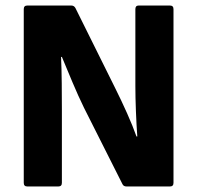

<svg xmlns="http://www.w3.org/2000/svg" viewBox="-20 -675 714 695"><path d="M79 0Q66 0 66 -13V-642Q66 -655 79 -655H238Q248 -655 253 -646L396 -358Q419 -312 440 -265Q461 -218 474 -181H477Q474 -221 472 -272.5Q470 -324 470 -364V-642Q470 -655 482 -655H595Q608 -655 608 -642V-13Q608 0 595 0H438Q427 0 423 -9L284 -285Q263 -328 242 -378Q221 -428 204 -469H201Q203 -425 203.5 -374Q204 -323 204 -278V-13Q204 0 191 0Z"/></svg>

Font: Sofia Sans ExtraBold
Style: Regular
Weight: 800
Designer: Botio Nikoltchev, Ani Petrova
Foundry: lettersoup
Version: Version 4.101; ttfautohint (v1.8.4.7-5d5b)